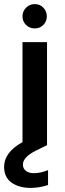

<svg xmlns="http://www.w3.org/2000/svg" viewBox="-43 -710 317 939"><path d="M169 -588Q152 -571 127 -571Q102 -571 84.5 -588Q67 -605 67 -630Q67 -655 84.5 -672.5Q102 -690 127 -690Q152 -690 169 -672.5Q186 -655 186 -630Q186 -605 169 -588ZM107 209Q50 209 13.5 183Q-23 157 -23 106Q-23 35 67 -15V-504H187V0L134 26Q69 58 69 95Q69 114 83.5 125.5Q98 137 122 137Q155 137 192 122V195Q148 209 107 209Z"/></svg>

Font: AWOL-DM SemiBold
Style: Regular
Weight: 600
Designer: Colophon Foundry, Jonny Pinhorn, Mikhail Sharanda
Foundry: Colophon Foundry
Version: Version 1.000;Glyphs 3.2.3 (3260)